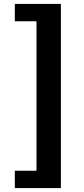

<svg xmlns="http://www.w3.org/2000/svg" viewBox="-20 -797 430 984"><path d="M56 78H167V-688H56V-777H292V167H56Z"/></svg>

Font: Nebula Sans Bold
Style: Regular
Weight: 700
Designer: Paul D. Hunt for Adobe (as Source Sans)
Foundry: Nebula Entertainment & Broadcasting LLC
Version: Version 1.010